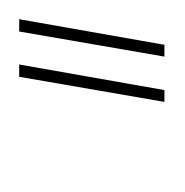

<svg xmlns="http://www.w3.org/2000/svg" viewBox="-16 -698 188 195"><g transform="rotate(-90 77.5 -601.0)"><path d="M71 -527.5 96.5 -675H109L83 -527.5ZM117 -527.5 142.5 -675H155L129 -527.5Z"/></g></svg>

Font: Anybody ExtraExpanded Thin
Style: Italic
Weight: 100
Width: 8
Italic angle: -10°
Designer: Tyler Finck
Foundry: Etcetera Type Company
Version: Version 1.010; ttfautohint (v1.8.3) -l 8 -r 50 -G 200 -x 14 